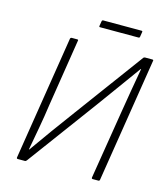

<svg xmlns="http://www.w3.org/2000/svg" viewBox="-115 -870 839 960"><g transform="rotate(15 304.5 -390.0)"><path d="M67 0Q60 0 61 -7L163 -649Q165 -655 171 -655H199Q206 -655 204 -649L149 -301Q141 -243 130 -182Q119 -121 108 -61H110Q150 -118 193.5 -178Q237 -238 283 -300L541 -650Q543 -653 545.5 -654Q548 -655 551 -655H587Q595 -655 593 -649L491 -7Q490 0 484 0H455Q448 0 449 -7L506 -359Q515 -417 525.5 -476.5Q536 -536 546 -594H544Q518 -558 489 -518Q460 -478 431 -438Q402 -398 375 -361L113 -6Q111 -3 108.5 -1.5Q106 0 103 0ZM293 -743Q288 -743 289 -749L293 -773Q294 -780 300 -780H498Q505 -780 503 -773L499 -748Q498 -743 492 -743Z"/></g></svg>

Font: Sofia Sans Semi Condensed ExtraLight
Style: Italic
Weight: 250
Italic angle: -9°
Version: Version 4.100